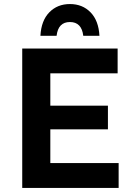

<svg xmlns="http://www.w3.org/2000/svg" viewBox="-20 -930 670 950"><path d="M90 0V-690H562V-567H229V-407H514V-290H229V-123H567V0ZM472 -753H392Q384 -821 326 -821Q268 -821 260 -753H180Q184 -828 224 -869Q264 -910 326 -910Q388 -910 428 -869Q468 -828 472 -753Z"/></svg>

Font: Radio Canada SemiBold
Style: Regular
Weight: 600
Designer: Charles Daoud, Etienne Aubert Bonn, Alexandre Saumier Demers, Jacques Le Bailly
Foundry: Radio-Canada
Version: Version 2.104; ttfautohint (v1.8.4.7-5d5b);gftools[0.9.28.de